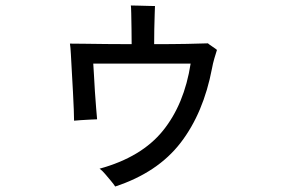

<svg xmlns="http://www.w3.org/2000/svg" viewBox="-20 -603 1040 700"><path d="M400 77Q395 69 384.5 56.5Q374 44 363 31Q352 18 343 12Q496 -30 574 -126.5Q652 -223 675 -371Q667 -371 651 -371Q635 -371 613 -371Q578 -371 533.5 -371Q489 -371 445 -371Q401 -371 367 -371Q333 -371 320 -371Q321 -359 322.5 -331Q324 -303 326 -270Q328 -237 330.5 -209Q333 -181 334 -168Q327 -168 309.5 -167Q292 -166 275 -165Q258 -164 250 -163Q250 -176 249 -204Q248 -232 246 -268Q244 -304 242 -340Q240 -376 238.5 -404Q237 -432 235 -444Q253 -444 288 -443.5Q323 -443 367.5 -442.5Q412 -442 460 -442Q460 -465 459.5 -496.5Q459 -528 458.5 -553.5Q458 -579 457 -583Q464 -583 483 -582.5Q502 -582 521 -581.5Q540 -581 545 -581Q545 -577 544 -552Q543 -527 542.5 -496Q542 -465 542 -442Q607 -442 661.5 -443Q716 -444 738 -445Q741 -442 754.5 -433Q768 -424 771 -421Q767 -409 761.5 -390Q756 -371 753 -354Q722 -191 638.5 -82.5Q555 26 400 77Z"/></svg>

Font: Zen Kaku Gothic Antique Medium
Style: Regular
Weight: 500
Designer: Yoshimichi Ohira
Foundry: Positype
Version: Version 1.002